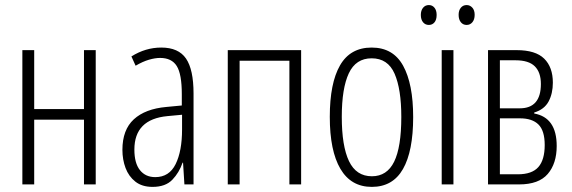

<svg xmlns="http://www.w3.org/2000/svg" viewBox="-20 -729 2261 759"><path d="M115.2 -530.8V-297.9H312V-530.8H358.4V0H312V-255.9H115.2V0H68.4V-530.8Z M617.7 -541Q685.5 -541 715.3 -497.6Q745.1 -454.1 745.1 -359.4V0H709L703.6 -85.9H701.7Q688.5 -46.9 661.4 -18.6Q634.3 9.8 583 9.8Q541.5 9.8 515.1 -11Q488.8 -31.7 476.3 -64.9Q463.9 -98.1 463.9 -136.7Q463.9 -215.8 509 -257.3Q554.2 -298.8 637.7 -306.2L698.7 -312V-356.9Q698.7 -436 678.7 -468Q658.7 -500 612.8 -500Q593.3 -500 568.8 -492.9Q544.4 -485.8 516.1 -469.2L499.5 -505.9Q555.2 -541 617.7 -541ZM699.7 -275.4 642.1 -270Q511.2 -257.8 511.2 -137.7Q511.2 -84 533.2 -56.4Q555.2 -28.8 593.8 -28.8Q648.9 -28.8 674.3 -80.3Q699.7 -131.8 699.7 -217.3Z M1170.4 -530.8V0H1124V-488.8H927.2V0H880.4V-530.8Z M1613.3 -266.1Q1613.3 -131.3 1573 -60.8Q1532.7 9.8 1449.7 9.8Q1367.7 9.8 1325.7 -61.5Q1283.7 -132.8 1283.7 -267.1Q1283.7 -400.4 1324.2 -470.7Q1364.7 -541 1449.2 -541Q1534.2 -541 1573.7 -469Q1613.3 -397 1613.3 -266.1ZM1331.1 -267.1Q1331.1 -151.9 1359.6 -92Q1388.2 -32.2 1450.2 -32.2Q1509.8 -32.2 1538.1 -89.8Q1566.4 -147.5 1566.4 -266.6Q1566.4 -377 1539.8 -437.7Q1513.2 -498.5 1449.2 -498.5Q1386.7 -498.5 1358.9 -439.2Q1331.1 -379.9 1331.1 -267.1Z M1772.5 0H1726.1V-530.8H1772.5ZM1643.6 -669.9Q1643.6 -687.5 1652.3 -698.2Q1661.1 -709 1675.3 -709Q1689 -709 1697.5 -698.5Q1706.1 -688 1706.1 -669.9Q1706.1 -650.9 1697.5 -640.6Q1689 -630.4 1675.3 -630.4Q1661.1 -630.4 1652.3 -641.1Q1643.6 -651.9 1643.6 -669.9ZM1793 -670.4Q1793 -688 1801.8 -698.5Q1810.5 -709 1824.7 -709Q1837.9 -709 1847.2 -698.7Q1856.4 -688.5 1856.4 -670.4Q1856.4 -651.9 1847.4 -641.1Q1838.4 -630.4 1824.7 -630.4Q1810.5 -630.4 1801.8 -641.1Q1793 -651.9 1793 -670.4Z M2165.5 -402.3Q2165.5 -359.4 2148.7 -327.9Q2131.8 -296.4 2091.8 -284.2V-280.3Q2180.7 -264.2 2180.7 -151.9Q2180.7 -82.5 2145.3 -41.3Q2109.9 0 2032.2 0H1909.2V-530.8H2022.5Q2097.2 -530.8 2131.3 -497.1Q2165.5 -463.4 2165.5 -402.3ZM2118.2 -397Q2118.2 -442.9 2094.2 -466.8Q2070.3 -490.7 2017.6 -490.7H1956.1V-300.8H2034.7Q2118.2 -300.8 2118.2 -397ZM2133.3 -155.8Q2133.3 -212.4 2108.6 -236.8Q2084 -261.2 2035.6 -261.2H1956.1V-40H2027.3Q2083 -40 2108.2 -68.6Q2133.3 -97.2 2133.3 -155.8Z"/></svg>

Font: Open Sans Condensed Light
Style: Regular
Weight: 300
Width: 3
Designer: Monotype Design Team
Foundry: Monotype Imaging Inc.
Version: Version 3.003; ttfautohint (v1.8.4)